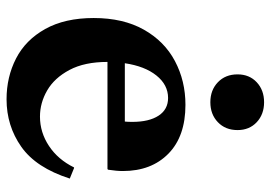

<svg xmlns="http://www.w3.org/2000/svg" viewBox="-140 -676 826 586"><g transform="rotate(90 273.0 -383.0)"><path d="M300 -536Q396 -536 449 -484Q502 -432 502 -345Q502 -326 498 -300L496 -298H169Q169 -228 193.5 -182Q218 -136 256 -114Q294 -92 336 -92Q384 -92 425.5 -119.5Q467 -147 491 -196H493L525 -183Q492 -80 428 -35Q364 10 283 10Q215 10 158.5 -19Q102 -48 68.5 -108Q35 -168 35 -256Q35 -346 70.5 -409Q106 -472 166.5 -504Q227 -536 300 -536ZM351 -351Q352 -359 352 -374Q352 -425 333 -454Q314 -483 279 -483Q239 -483 210.5 -447.5Q182 -412 173 -351ZM207 -695Q207 -731 231 -753.5Q255 -776 292 -776Q329 -776 353 -753.5Q377 -731 377 -695Q377 -658 353 -635Q329 -612 292 -612Q255 -612 231 -635Q207 -658 207 -695Z"/></g></svg>

Font: Minipax
Style: Bold
Weight: 600
Designer: Raphaël Ronot, Igor Stepanchenko (Cyrillic)
Foundry: steppetype
Version: Version 1.002